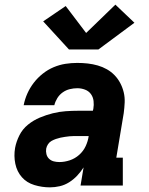

<svg xmlns="http://www.w3.org/2000/svg" viewBox="-20 -799 640 827"><path d="M195 8Q161 8 128 -2Q95 -12 74 -36Q53 -60 46 -93.5Q39 -127 45 -162Q50 -189 63.5 -216Q77 -243 100.5 -262Q124 -281 151.5 -292.5Q179 -304 207 -311Q235 -318 263 -320Q291 -322 319 -322H380L382 -330Q385 -347 383 -364Q381 -381 371.5 -394Q362 -407 346 -413Q330 -419 313 -419Q297 -419 280.5 -415Q264 -411 250 -401Q236 -391 227 -376.5Q218 -362 214 -346H82Q87 -372 98 -396.5Q109 -421 125.5 -442.5Q142 -464 164 -481.5Q186 -499 211 -509.5Q236 -520 261.5 -524Q287 -528 313 -528Q336 -528 358 -525.5Q380 -523 401 -517Q422 -511 440.5 -500.5Q459 -490 473.5 -475Q488 -460 498 -441Q508 -422 513 -401Q518 -380 517 -357.5Q516 -335 513 -312L481 -120H509V0H327L340 -78Q328 -59 312.5 -42.5Q297 -26 278 -14Q259 -2 237.5 3Q216 8 195 8ZM236 -101Q258 -101 280.5 -108.5Q303 -116 321 -132Q339 -148 349 -169.5Q359 -191 362 -213H319Q309 -213 299 -213Q289 -213 279.5 -212Q270 -211 260 -209.5Q250 -208 240.5 -206Q231 -204 221 -200.5Q211 -197 202 -192Q193 -187 187 -178Q181 -169 179 -159Q177 -147 180 -135Q183 -123 191.5 -115Q200 -107 211.5 -104Q223 -101 236 -101ZM277 -586 166 -707 263 -773 351 -657 477 -779 559 -701 404 -586Z"/></svg>

Font: Iosevka Etoile Heavy Oblique
Style: Regular
Weight: 900
Italic angle: -9°
Designer: Belleve Invis
Foundry: Belleve Invis
Version: Version 15.5.2; ttfautohint (v1.8.4)